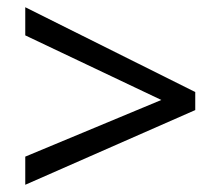

<svg xmlns="http://www.w3.org/2000/svg" viewBox="-20 -628 612 532"><path d="M50 -194 427 -351 50 -530V-608L521 -373V-323L50 -116Z"/></svg>

Font: Noto Sans Avestan
Style: Regular
Weight: 400
Designer: Monotype Design Team
Foundry: Monotype Imaging Inc.
Version: Version 2.003; ttfautohint (v1.8.4.7-5d5b)